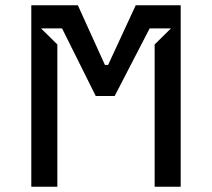

<svg xmlns="http://www.w3.org/2000/svg" viewBox="-20 -711 806 730"><path d="M667 -1H568V-542L630 -603H549L416 -346H344L216 -603H136L198 -542V-1H99V-691H276L379 -464H391L496 -691H667Z"/></svg>

Font: Iceberg
Style: Regular
Weight: 400
Designer: Victor Kharyk
Foundry: Cyreal (www.cyreal.org)
Version: Version 1.002